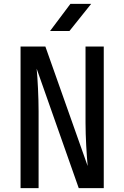

<svg xmlns="http://www.w3.org/2000/svg" viewBox="-20 -970 640 990"><path d="M238 -810H338L450 -950H343ZM86 0H179V-397C179 -469 174 -565 169 -616L386 0H515V-730H421V-337C421 -264 427 -167 432 -114L214 -730H86Z"/></svg>

Font: JetBrains Mono Medium
Style: Regular
Weight: 436
Monospace: yes
Designer: Philipp Nurullin, Konstantin Bulenkov
Foundry: JetBrains
Version: Version 2.305